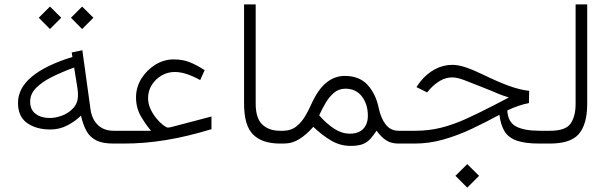

<svg xmlns="http://www.w3.org/2000/svg" viewBox="-20 -658 2798 880"><path d="M305.2 -576.7 356.4 -627.9 408.2 -576.7 356.4 -524.9ZM157.7 -576.7 209 -627.9 260.7 -576.7 209 -524.9ZM62.5 -186.5Q62.5 -319.8 312 -397L308.6 -417.5L357.4 -427.7L395 -155.8Q401.4 -111.3 428.7 -85Q456.1 -58.6 501.5 -58.6H516.6V0H499.5Q449.2 0 420.2 -15.1Q391.1 -30.3 375.7 -58.8Q360.4 -87.4 351.1 -127.9Q324.7 -102.1 288.8 -83.3Q252.9 -64.5 210.4 -64.5Q146.5 -64.5 104.5 -94Q62.5 -123.5 62.5 -186.5ZM319.8 -348.6Q262.7 -327.6 217 -304.7Q171.4 -281.7 144.8 -254.4Q118.2 -227.1 118.2 -192.4Q118.2 -155.3 143.3 -136.2Q168.5 -117.2 207.5 -117.2Q236.3 -117.2 266.4 -128.9Q296.4 -140.6 316.9 -163.8Q337.4 -187 337.4 -220.7Q337.4 -236.8 335.4 -251Z M603.5 -211.9Q603.5 -258.3 628.2 -297.9Q652.8 -337.4 692.1 -361.6Q731.4 -385.7 775.9 -385.7Q816.4 -385.7 847.9 -373.5Q879.4 -361.3 918 -336.4L897.5 -291Q864.7 -309.1 835.7 -318.6Q806.6 -328.1 780.8 -328.1Q748.5 -328.1 720.7 -312Q692.9 -295.9 675.8 -268.8Q658.7 -241.7 658.7 -208.5Q658.7 -181.6 670.2 -157.5Q681.6 -133.3 697.8 -114.3Q713.9 -95.2 728.5 -84.2Q743.2 -73.2 749.5 -73.2Q756.3 -73.2 769 -76.7L949.2 -124V-65.9Q836.9 -31.7 739.5 -15.9Q642.1 0 548.3 0H497.1V-58.6H672.4Q650.9 -83 627.2 -122.6Q603.5 -162.1 603.5 -211.9Z M1278.8 0H1264.2Q1181.2 0 1139.9 -41.5Q1098.6 -83 1098.6 -183.1V-637.7H1151.9V-182.6Q1151.9 -116.7 1181.9 -87.6Q1211.9 -58.6 1264.2 -58.6H1278.8Z M1416 -76.7Q1386.2 -42.5 1353 -21.2Q1319.8 0 1279.8 0H1259.3V-58.6H1277.3Q1313 -58.6 1337.6 -78.1Q1362.3 -97.7 1378.9 -126Q1395.5 -154.3 1406.7 -180.2Q1438 -249 1476.1 -279.5Q1514.2 -310.1 1560.1 -310.1Q1627.4 -310.1 1665 -268.6Q1702.6 -227.1 1715.8 -163.1Q1725.6 -116.2 1747.8 -87.4Q1770 -58.6 1806.6 -58.6H1821.3V0H1806.6Q1771.5 0 1748 -16.1Q1724.6 -32.2 1706.1 -59.1Q1690.9 -36.1 1676.5 -20.5Q1662.1 -4.9 1641.6 2.9Q1621.1 10.7 1587.4 10.7Q1539.6 10.7 1498.5 -13.2Q1457.5 -37.1 1416 -76.7ZM1442.9 -129.4Q1476.6 -90.8 1511.7 -68.1Q1546.9 -45.4 1583.5 -45.4Q1623.5 -45.4 1644.8 -67.4Q1666 -89.4 1666 -127.9Q1666 -179.7 1638.9 -215.6Q1611.8 -251.5 1562.5 -251.5Q1532.2 -251.5 1510 -232.2Q1487.8 -212.9 1471.4 -184.6Q1455.1 -156.2 1442.9 -129.4Z M2067.4 147.9 2121.6 94.2 2175.8 147.9 2121.6 202.1ZM2404.3 -185.5Q2384.3 -182.1 2357.9 -173.3Q2331.5 -164.6 2305.2 -151.9Q2307.6 -98.6 2345 -78.6Q2382.3 -58.6 2454.6 -58.6H2481V0H2452.6Q2386.7 0 2348.6 -13.4Q2310.5 -26.9 2292.7 -55.9Q2274.9 -85 2269 -131.8Q2207 -98.1 2143.1 -67.9Q2079.1 -37.6 2013.2 -18.8Q1947.3 0 1879.9 0H1801.8V-58.6H1881.3Q1946.8 -58.6 2002.9 -73Q2059.1 -87.4 2116.7 -113.5Q2174.3 -139.6 2243.2 -175.3L2312.5 -211.4Q2292 -217.8 2282.2 -221.2Q2272.5 -224.6 2263.9 -228.3Q2255.4 -231.9 2239.3 -238.8Q2223.1 -245.6 2189.5 -258.8Q2140.1 -278.8 2107.4 -291Q2074.7 -303.2 2053.2 -303.2Q2023.4 -303.2 1998 -288.3Q1972.7 -273.4 1953.1 -252.4L1937.5 -234.4L1888.7 -258.8L1906.2 -283.7Q1935.1 -319.8 1972.9 -340.3Q2010.7 -360.8 2053.7 -360.8Q2081.1 -360.8 2116.7 -348.6Q2152.3 -336.4 2195.3 -315.4Q2265.6 -281.2 2314.7 -263.7Q2363.8 -246.1 2405.3 -241.7Z M2461.4 0V-58.6H2501Q2572.3 -58.6 2595.2 -91.6Q2618.2 -124.5 2618.2 -182.1V-637.7H2671.4V-182.6Q2671.4 -89.8 2633.8 -44.9Q2596.2 0 2500.5 0Z"/></svg>

Font: Vazir Thin FD
Style: Thin-FD
Weight: 100
Designer: Saber Rastikerdar
Foundry: Saber Rastikerdar
Version: Version 30.0.0